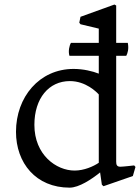

<svg xmlns="http://www.w3.org/2000/svg" viewBox="-20 -819 624 856"><path d="M51.3 -231.4C51.3 -92.3 140.1 17.6 290.5 17.6C332 17.6 388.2 -19.5 426.3 -50.3L434.1 4.4L441.4 11.2L572.3 -34.2L584 -74.7L578.1 -81.5C578.1 -81.5 528.8 -75.7 516.6 -75.7C501.5 -75.7 498 -84 498 -97.7V-570.3H543C548.8 -581.5 555.2 -600.1 549.8 -627.9H498V-794.4L490.2 -798.8L338.9 -744.1L333.5 -717.8L338.9 -710.9L420.4 -691.4V-627.9H296.4C289.6 -617.7 283.2 -590.3 289.6 -570.3H420.4V-490.7C393.1 -501.5 351.6 -511.7 308.1 -511.7C155.3 -511.7 51.3 -386.2 51.3 -231.4ZM133.3 -262.2C133.3 -380.9 197.8 -457.5 291.5 -457.5C362.8 -457.5 411.1 -408.2 420.4 -397.9V-93.3C396.5 -77.1 355 -58.6 312.5 -58.6C231 -58.6 133.3 -128.4 133.3 -262.2Z"/></svg>

Font: Trykker
Style: Regular
Weight: 400
Designer: Magnus Gaarde
Foundry: Magnus Gaarde
Version: Version 1.001